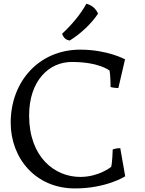

<svg xmlns="http://www.w3.org/2000/svg" viewBox="-20 -1006 790 1043"><path d="M38.1 -339.4C38.1 -148.4 171.4 17.6 387.2 17.6C558.6 17.6 660.2 -48.3 660.2 -48.3L633.3 -201.2C633.3 -201.2 610.4 -201.2 592.3 -194.3C592.3 -194.3 590.3 -122.6 584 -99.6C584 -99.6 517.6 -44.9 416 -44.9C277.3 -44.9 138.2 -151.9 138.2 -378.9C138.2 -565.9 244.6 -669.4 370.1 -669.4C519 -669.4 575.2 -622.6 575.2 -622.6C580.6 -596.2 580.6 -533.2 580.6 -533.2C598.1 -527.8 623 -527.8 623 -527.8L659.2 -683.6C659.2 -683.6 564 -736.3 416 -736.3C191.9 -736.3 38.1 -563.5 38.1 -339.4ZM358.4 -785.6C421.9 -824.7 479 -880.9 512.7 -932.1C500 -959.5 481.4 -976.6 449.2 -985.8C419.4 -930.2 367.7 -868.7 317.4 -822.8C326.2 -798.3 338.9 -789.6 358.4 -785.6Z"/></svg>

Font: Trykker
Style: Regular
Weight: 400
Designer: Magnus Gaarde
Foundry: Magnus Gaarde
Version: Version 1.001